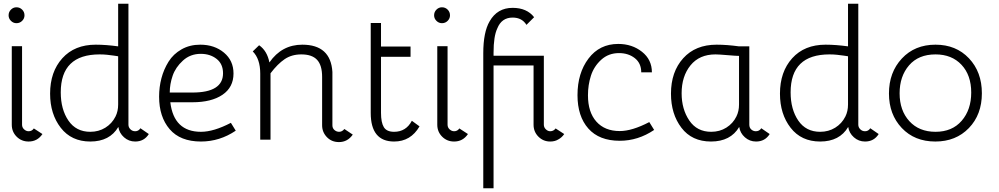

<svg xmlns="http://www.w3.org/2000/svg" viewBox="-20 -747 5343 1027"><path d="M68 -708Q86 -708 98.5 -695.5Q111 -683 111 -665Q111 -648 98.5 -635.5Q86 -623 68 -623Q51 -623 38.5 -635.5Q26 -648 26 -665Q26 -683 38.5 -695.5Q51 -708 68 -708ZM98 -500V-80Q98 -65 109 -55Q120 -45 133 -45Q151 -45 161 -60L207 -30Q180 10 133 10Q95 10 69 -16Q43 -42 43 -80V-500Z M667 -727V-80Q667 -66 677.5 -55.5Q688 -45 703 -45Q721 -45 731 -61L776 -30Q751 10 703 10Q669 10 643.5 -12.5Q618 -35 613 -68Q567 10 463 10Q362 10 305 -63.5Q248 -137 248 -246Q248 -363 313.5 -435.5Q379 -508 492 -508Q547 -508 612 -499V-727ZM612 -188V-446Q606 -447 589 -449.5Q572 -452 553 -454Q534 -456 513 -456Q305 -456 305 -253Q305 -162 346 -102Q387 -42 463 -42Q508 -42 543.5 -64Q579 -86 598 -124Q612 -152 612 -188Z M1215 -90 1241 -48Q1155 10 1055 10Q944 10 887.5 -56Q831 -122 831 -230Q831 -281 843.5 -328.5Q856 -376 881.5 -417Q907 -458 951 -483Q995 -508 1051 -508Q1127 -508 1178 -465.5Q1229 -423 1229 -354Q1229 -280 1170 -240Q1111 -200 1009 -200H891Q910 -42 1055 -42Q1123 -42 1215 -90ZM888 -252H1009Q1173 -252 1173 -355Q1173 -405 1138.5 -432Q1104 -459 1054 -459Q998 -459 958.5 -423Q919 -387 903.5 -342Q888 -297 888 -252Z M1332 -472 1366 -505Q1409 -475 1421 -413Q1487 -508 1597 -508Q1749 -508 1758 -362V-77Q1758 -61 1769 -51.5Q1780 -42 1794 -42Q1810 -42 1822 -57L1867 -27Q1839 13 1793 13Q1754 13 1728.5 -13.5Q1703 -40 1703 -77V-336Q1703 -398 1676 -427Q1649 -456 1592 -456Q1540 -456 1502.5 -430.5Q1465 -405 1427 -355V0H1372V-353Q1372 -432 1332 -472Z M2018 -498H2176V-443H2018V-143Q2018 -92 2033 -67Q2048 -42 2088 -42Q2152 -42 2183 -101L2224 -71Q2177 10 2088 10Q1963 10 1963 -143V-624H2018Z M2344 -708Q2362 -708 2374.5 -695.5Q2387 -683 2387 -665Q2387 -648 2374.5 -635.5Q2362 -623 2344 -623Q2327 -623 2314.5 -635.5Q2302 -648 2302 -665Q2302 -683 2314.5 -695.5Q2327 -708 2344 -708ZM2374 -500V-80Q2374 -65 2385 -55Q2396 -45 2409 -45Q2427 -45 2437 -60L2483 -30Q2456 10 2409 10Q2371 10 2345 -16Q2319 -42 2319 -80V-500Z M2565 260V-462Q2565 -575 2599 -633Q2640 -705 2722 -705Q2798 -705 2837 -655L2796 -614Q2772 -653 2722 -653Q2663 -653 2640 -595Q2620 -553 2620 -465V-449H2889V-80Q2889 -66 2899 -56Q2910 -45 2923 -45Q2941 -45 2952 -60L2998 -30Q2985 -11 2966 -1Q2948 10 2923 10Q2886 10 2860 -16Q2834 -42 2834 -80V-397H2620V260Z M3453 -94 3479 -52Q3393 6 3295 6Q3185 6 3127 -59.5Q3069 -125 3069 -238Q3069 -356 3128 -434Q3187 -512 3287 -512Q3361 -512 3414 -470Q3467 -428 3467 -360H3410Q3410 -409 3375.5 -436Q3341 -463 3291 -463Q3235 -463 3196 -427.5Q3157 -392 3141 -342.5Q3125 -293 3125 -237Q3125 -147 3170 -96.5Q3215 -46 3295 -46Q3361 -46 3453 -94Z M4052 -61 4097 -30Q4072 10 4024 10Q3990 10 3964.5 -12.5Q3939 -35 3934 -68Q3888 10 3783 10Q3681 10 3625 -63.5Q3569 -137 3569 -246Q3569 -363 3634.5 -435.5Q3700 -508 3813 -508Q3868 -508 3933 -499H3988V-80Q3988 -64 3998.5 -54.5Q4009 -45 4023 -45Q4042 -45 4052 -61ZM3933 -188V-448Q3918 -448 3871.5 -452Q3825 -456 3807 -456Q3721 -456 3673.5 -397.5Q3626 -339 3626 -248Q3626 -163 3667 -102.5Q3708 -42 3784 -42Q3830 -42 3865.5 -64.5Q3901 -87 3919 -124Q3933 -152 3933 -188Z M4571 -727V-80Q4571 -66 4581.5 -55.5Q4592 -45 4607 -45Q4625 -45 4635 -61L4680 -30Q4655 10 4607 10Q4573 10 4547.5 -12.5Q4522 -35 4517 -68Q4471 10 4367 10Q4266 10 4209 -63.5Q4152 -137 4152 -246Q4152 -363 4217.5 -435.5Q4283 -508 4396 -508Q4451 -508 4516 -499V-727ZM4516 -188V-446Q4510 -447 4493 -449.5Q4476 -452 4457 -454Q4438 -456 4417 -456Q4209 -456 4209 -253Q4209 -162 4250 -102Q4291 -42 4367 -42Q4412 -42 4447.5 -64Q4483 -86 4502 -124Q4516 -152 4516 -188Z M4984 -508Q5094 -508 5163 -435Q5232 -362 5232 -248Q5232 -134 5162.5 -62Q5093 10 4983 10Q4872 10 4803.5 -62.5Q4735 -135 4735 -247Q4735 -360 4804 -434Q4873 -508 4984 -508ZM4984 -456Q4893 -456 4842.5 -397.5Q4792 -339 4792 -248Q4792 -156 4844 -99Q4896 -42 4984 -42Q5073 -42 5124 -101Q5175 -160 5175 -252Q5175 -345 5123 -400.5Q5071 -456 4984 -456Z"/></svg>

Font: Bellota
Style: Regular
Weight: 400
Designer: Kemie Guaida
Foundry: Kemie Guaida
Version: Version 1.000;PS 002.000;hotconv 1.0.70;makeotf.lib2.5.58329